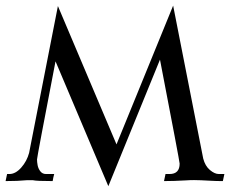

<svg xmlns="http://www.w3.org/2000/svg" viewBox="-27 -637 818 677"><path d="M355 19.5 168.9 -420.4 168.5 -419.4Q103.5 -82.5 103.5 -74.7Q103.5 -65.9 105.7 -54.2Q107.9 -42.5 115.2 -33Q122.6 -23.4 135.3 -23.4H164.1Q160.6 -10.7 158.7 1.5Q101.6 1.5 89.4 -1.5H66.4Q36.6 1.5 -7.3 1.5L-2 -23.4H6.3Q27.8 -23.4 47.9 -46.1Q67.9 -68.8 75.7 -98.1L177.2 -615.7L383.8 -127.9L583.5 -617.2L689.5 -78.1Q696.3 -51.8 713.1 -37.6Q730 -23.4 744.6 -23.4H764.2L758.8 1.5Q733.9 1.5 719.7 0.5Q676.3 -2 657.2 -2Q642.1 -2 629.4 -1Q586.4 1.5 551.3 1.5L556.6 -23.4H570.8Q606.4 -23.4 606.4 -60.1Q606.4 -67.4 537.1 -426.8Z"/></svg>

Font: Quaaykop
Style: Regular
Weight: 400
Designer: Tup Wanders
Foundry: Free font, DO NOT SELL
Version: Version 1.00;July 31, 2023;FontCreator 11.5.0.2430 64-bit